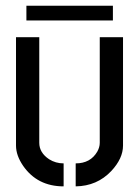

<svg xmlns="http://www.w3.org/2000/svg" viewBox="-20 -660 496 685"><path d="M74.2 -586.9V-639.6H382.8V-586.9ZM37.1 -140.6V-527.3H120.1V-150.4Q120.1 -115.2 155.3 -91.8Q178.7 -77.1 207 -77.1V4.9Q113.3 4.9 62.5 -68.4Q37.1 -105.5 37.1 -140.6ZM250 4.9V-77.1Q302.7 -77.1 327.1 -119.1Q335.9 -134.8 335.9 -150.4V-527.3H418.9V-140.6Q418.9 -94.7 377 -49.8Q326.2 3.9 250 4.9Z"/></svg>

Font: Post No Bills Colombo SemiBold
Style: Regular
Weight: 600
Designer: Kosala Senevirathne, Siva Puranthara, Lasantha Premarathna, Tharique Azeez
Foundry: Mooniak
Version: Version 1.220 ; ttfautohint (v1.6)